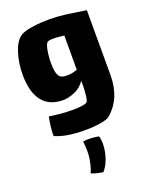

<svg xmlns="http://www.w3.org/2000/svg" viewBox="-196 -624 1032 1311"><g transform="rotate(-20 320.5 31.5)"><path d="M593 -493V-20Q593 150 480 244Q465 256 415 264.5Q365 273 302 273Q165 273 86 237Q84 211 89.5 168Q95 125 101 100Q187 114 269 114Q311 114 340 109.5Q369 105 376 97Q386 87 390 25Q392 9 392 -23V-53Q362 -9 315.5 10Q269 29 232 29Q132 29 81 -36.5Q30 -102 30 -228Q30 -311 53 -384.5Q76 -458 117 -486Q143 -504 202 -513Q261 -522 334 -522Q390 -522 451 -514Q512 -506 593 -493ZM389 -134V-383Q376 -385 350 -387Q338 -389 314 -389Q277 -389 268 -382Q255 -372 247 -328.5Q239 -285 239 -238Q239 -172 254 -146Q269 -120 309 -120Q353 -120 389 -134ZM300 338Q322 338 345.5 340.5Q369 343 377 346Q384 369 384 400Q384 455 364 510Q347 556 321 585Q270 578 236 563Q251 530 258 492Q267 455 267 412Q267 373 262 341Q281 338 300 338Z"/></g></svg>

Font: Lalezar
Style: Regular
Weight: 400
Designer: Borna Izadpanah
Foundry: Borna Izadpanah
Version: Version 1.003;November 28, 2018;FontCreator 11.5.0.2421 64-b